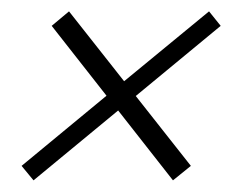

<svg xmlns="http://www.w3.org/2000/svg" viewBox="-20 -459 426 338"><path d="M39 -141.5 188 -264.5 284.5 -141.5 316 -167 219 -290 368.5 -413.5 348 -439 198.5 -316 101.5 -439 71 -413.5 167.5 -290.5 18 -167Z"/></svg>

Font: Beautique Display Thin
Style: Bold
Weight: 500
Italic angle: -12°
Designer: Nhat-Quang Ngo
Version: Version 1.100;Glyphs 3.2.3 (3260)